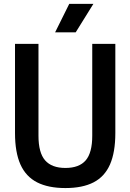

<svg xmlns="http://www.w3.org/2000/svg" viewBox="-20 -968 677 998"><path d="M320 9.5Q231 9.5 172.8 -20.2Q114.5 -50 86.2 -113.2Q58 -176.5 58 -276.5V-740H180V-262.5Q180 -174 214.5 -134.5Q249 -95 320 -95Q391.5 -95 425.5 -134.5Q459.5 -174 459.5 -262.5V-740H579.5V-276.5Q579.5 -176.5 551.8 -113.2Q524 -50 466.5 -20.2Q409 9.5 320 9.5ZM266.5 -800 340 -948H465.5L373.5 -800Z"/></svg>

Font: Encode Sans SC Condensed SemiBold
Style: Regular
Weight: 600
Width: 3
Designer: Multiple Designers
Foundry: Impallari Type
Version: Version 3.002